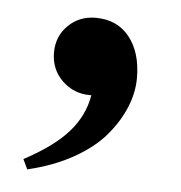

<svg xmlns="http://www.w3.org/2000/svg" viewBox="-34 -158 339 359"><g transform="rotate(5 135.5 21.5)"><path d="M29.3 168.5 20.5 149.9Q74.7 121.1 102.3 90.3Q129.9 59.6 136.7 20H133.8Q103.5 20 81.8 -1Q60.1 -22 60.1 -53.7Q60.1 -84 80.8 -104.5Q101.6 -125 132.3 -125Q172.9 -125 195.8 -96.2Q218.8 -67.4 218.8 -19.5Q218.8 7.8 207.5 35.4Q196.3 63 174.3 89.1Q152.3 115.2 115 136.2Q77.6 157.2 29.3 168.5Z"/></g></svg>

Font: Elstob 6pt SemiBold
Style: Regular
Weight: 600
Designer: Peter S. Baker
Version: Version 1.015